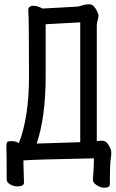

<svg xmlns="http://www.w3.org/2000/svg" viewBox="-20 -739 540 895"><path d="M465.8 136.2Q449.2 136.2 431.2 124.5Q413.1 112.8 413.1 98.1Q418 38.1 418 -1Q125 4.9 88.9 8.8L91.8 111.8Q91.8 129.9 61 129.9Q43 129.9 27.1 120.4Q11.2 110.8 11.2 98.1Q11.2 -27.8 9.8 -58.1Q9.8 -68.8 12.5 -75Q15.1 -81.1 32.2 -81.1Q56.2 -81.1 67.9 -71.8Q115.2 -191.9 115.2 -383.8Q115.2 -659.2 111.8 -691.9Q111.8 -711.9 136.2 -711.9Q147 -711.9 157 -708.5Q167 -705.1 172.9 -702.1L178.2 -699.2L339.8 -708Q352.1 -710 365.5 -714.6Q378.9 -719.2 394 -719.2Q409.2 -719.2 418.7 -708Q428.2 -696.8 433.6 -684.8Q439 -672.9 439 -666Q439 -659.2 435.1 -644.5Q431.2 -629.9 431.2 -619.1V-80.1Q436 -83 456.1 -83Q470.2 -83 479.5 -72Q488.8 -61 493.9 -49.1Q499 -37.1 499 -28.8Q499 -20 497.1 -4.9Q492.2 18.1 492.2 120.1Q492.2 136.2 465.8 136.2ZM150.9 -69.8 354 -76.2V-634.8L192.9 -626V-384.8Q192.9 -192.9 150.9 -69.8Z"/></svg>

Font: LXGW WenKai Mono GB Screen
Style: Regular
Weight: 400
Monospace: yes
Designer: LXGW / Fontworks Inc.
Foundry: LXGW / Fontworks Inc.
Version: Version 1.510;January 18,2025